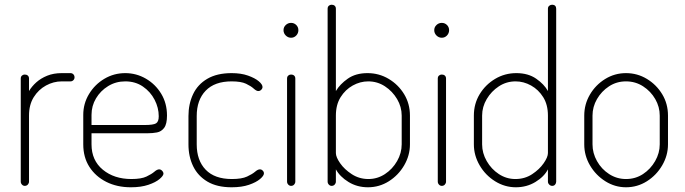

<svg xmlns="http://www.w3.org/2000/svg" viewBox="-20 -788 2902 814"><path d="M85 0Q78 0 73 -5.5Q68 -11 68 -18V-455Q68 -463 73 -467.5Q78 -472 85 -472Q93 -472 98 -467.5Q103 -463 103 -455V-402Q115 -422 134 -439Q153 -456 180 -467Q207 -478 242 -478H279Q286 -478 291 -473Q296 -468 296 -460Q296 -453 291 -448Q286 -443 279 -443H242Q207 -443 175 -425.5Q143 -408 123 -376Q103 -344 103 -298V-18Q103 -11 98 -5.5Q93 0 85 0Z M535 6Q476 6 430.5 -17Q385 -40 359 -80.5Q333 -121 333 -176V-301Q333 -349 357.5 -389.5Q382 -430 422.5 -454Q463 -478 511 -478Q558 -478 598.5 -454.5Q639 -431 663.5 -390.5Q688 -350 688 -298Q688 -262 676 -246Q664 -230 645.5 -226.5Q627 -223 605 -223H368V-176Q368 -108 416 -68.5Q464 -29 537 -29Q579 -29 601 -39.5Q623 -50 634.5 -60Q646 -70 655 -70Q660 -70 664 -67Q668 -64 670.5 -60Q673 -56 673 -52Q673 -43 656.5 -29Q640 -15 609 -4.5Q578 6 535 6ZM368 -258H593Q630 -258 641.5 -265Q653 -272 653 -295Q653 -331 635.5 -365Q618 -399 586 -421Q554 -443 511 -443Q471 -443 438.5 -423Q406 -403 387 -371Q368 -339 368 -301Z M962 6Q900 6 859.5 -18Q819 -42 799 -83Q779 -124 779 -176V-296Q779 -347 798.5 -388.5Q818 -430 859 -454Q900 -478 962 -478Q1002 -478 1031.5 -467.5Q1061 -457 1077 -443.5Q1093 -430 1093 -419Q1093 -415 1090.5 -411Q1088 -407 1084 -404.5Q1080 -402 1075 -402Q1067 -402 1055.5 -412.5Q1044 -423 1023 -433Q1002 -443 962 -443Q890 -443 852 -403.5Q814 -364 814 -296V-176Q814 -108 852 -68.5Q890 -29 963 -29Q1005 -29 1027.5 -39.5Q1050 -50 1061.5 -60Q1073 -70 1082 -70Q1087 -70 1090.5 -67.5Q1094 -65 1096.5 -61.5Q1099 -58 1099 -53Q1099 -43 1082.5 -29Q1066 -15 1035.5 -4.5Q1005 6 962 6Z M1214 0Q1207 0 1202 -5.5Q1197 -11 1197 -18V-455Q1197 -463 1202 -467.5Q1207 -472 1214 -472Q1222 -472 1227 -467.5Q1232 -463 1232 -455V-18Q1232 -11 1227 -5.5Q1222 0 1214 0ZM1214 -628Q1201 -628 1191.5 -637.5Q1182 -647 1182 -660Q1182 -673 1191.5 -682Q1201 -691 1214 -691Q1227 -691 1236 -682Q1245 -673 1245 -660Q1245 -647 1236 -637.5Q1227 -628 1214 -628Z M1540 6Q1494 6 1457.5 -16.5Q1421 -39 1404 -70V-18Q1404 -11 1399 -5.5Q1394 0 1386 0Q1379 0 1374 -5.5Q1369 -11 1369 -18V-751Q1369 -759 1374 -763.5Q1379 -768 1386 -768Q1394 -768 1399 -763.5Q1404 -759 1404 -751V-402Q1421 -431 1454.5 -454.5Q1488 -478 1538 -478Q1587 -478 1628 -453.5Q1669 -429 1693.5 -388.5Q1718 -348 1718 -298V-176Q1718 -129 1693.5 -87Q1669 -45 1628.5 -19.5Q1588 6 1540 6ZM1542 -29Q1580 -29 1612 -50Q1644 -71 1663.5 -105Q1683 -139 1683 -176V-298Q1683 -335 1663.5 -368Q1644 -401 1612 -422Q1580 -443 1541 -443Q1507 -443 1475.5 -425.5Q1444 -408 1424 -376Q1404 -344 1404 -298V-139Q1404 -122 1422 -96Q1440 -70 1471.5 -49.5Q1503 -29 1542 -29Z M1853 0Q1846 0 1841 -5.5Q1836 -11 1836 -18V-455Q1836 -463 1841 -467.5Q1846 -472 1853 -472Q1861 -472 1866 -467.5Q1871 -463 1871 -455V-18Q1871 -11 1866 -5.5Q1861 0 1853 0ZM1853 -628Q1840 -628 1830.5 -637.5Q1821 -647 1821 -660Q1821 -673 1830.5 -682Q1840 -691 1853 -691Q1866 -691 1875 -682Q1884 -673 1884 -660Q1884 -647 1875 -637.5Q1866 -628 1853 -628Z M2167 6Q2120 6 2079 -19.5Q2038 -45 2013.5 -87Q1989 -129 1989 -176V-298Q1989 -348 2013.5 -388.5Q2038 -429 2079 -453.5Q2120 -478 2169 -478Q2219 -478 2253 -454.5Q2287 -431 2303 -402V-751Q2303 -759 2308.5 -763.5Q2314 -768 2321 -768Q2329 -768 2333.5 -763.5Q2338 -759 2338 -751V-18Q2338 -11 2333.5 -5.5Q2329 0 2321 0Q2314 0 2308.5 -5.5Q2303 -11 2303 -18V-70Q2287 -39 2250 -16.5Q2213 6 2167 6ZM2165 -29Q2205 -29 2236 -49.5Q2267 -70 2285 -96Q2303 -122 2303 -139V-298Q2303 -344 2283 -376Q2263 -408 2231.5 -425.5Q2200 -443 2166 -443Q2127 -443 2095 -422Q2063 -401 2043.5 -368Q2024 -335 2024 -298V-176Q2024 -139 2043.5 -105Q2063 -71 2095 -50Q2127 -29 2165 -29Z M2634 6Q2587 6 2546.5 -19.5Q2506 -45 2481.5 -86.5Q2457 -128 2457 -176V-298Q2457 -346 2481 -387Q2505 -428 2545.5 -453Q2586 -478 2634 -478Q2682 -478 2722.5 -453.5Q2763 -429 2787.5 -388.5Q2812 -348 2812 -298V-176Q2812 -129 2787.5 -87Q2763 -45 2722.5 -19.5Q2682 6 2634 6ZM2634 -29Q2674 -29 2706 -50Q2738 -71 2757.5 -105Q2777 -139 2777 -176V-298Q2777 -335 2758 -368Q2739 -401 2706.5 -422Q2674 -443 2634 -443Q2594 -443 2562 -422Q2530 -401 2511 -368Q2492 -335 2492 -298V-176Q2492 -139 2511 -105Q2530 -71 2562.5 -50Q2595 -29 2634 -29Z"/></svg>

Font: Dosis ExtraLight ExtraLight
Style: Regular
Weight: 250
Version: Version 3.001; ttfautohint (v1.8.2)